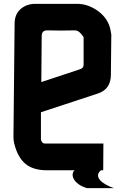

<svg xmlns="http://www.w3.org/2000/svg" viewBox="-20 -886 663 999"><path d="M415 -693Q414 -694 410.5 -699Q407 -704 402 -710Q397 -716 389.5 -721.5Q382 -727 372 -728Q298 -726 225 -728Q199 -728 197 -702L195 -459L397 -526Q416 -532 415 -551ZM433 93Q406 85 389 72.5Q372 60 364.5 46.5Q357 33 358 20.5Q359 8 368 0H226Q153 0 113 -33Q72 -67 54 -139Q50 -154 50 -173L56 -762Q56 -810 85 -837Q117 -866 163 -866H382Q438 -866 491 -828Q544 -788 555 -730Q557 -719 558.5 -710Q560 -701 559 -693L557 -498Q557 -421 488 -399L193 -302V-160L194 -156Q199 -139 215 -139H518L517 0H505Q490 13 490 26Q490 39 500.5 51Q511 63 530 74Q549 85 573 93Z"/></svg>

Font: Covid19
Style: Regular
Weight: 400
Designer: Peter Wiegel
Foundry: (c) CAT - Ing. Peter Wiegel.  for Rudolf Maass + Partner GmbH
Version: Version 001.000